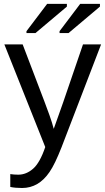

<svg xmlns="http://www.w3.org/2000/svg" viewBox="-20 -756 540 984"><path d="M93.3 207.5Q58.1 207.5 32.7 202.1V136.2Q51.3 139.2 73.7 139.2Q114.7 139.2 149.7 108.6Q184.6 78.1 211.9 -2.4L2.4 -528.3H96.2L207.5 -236.3Q219.7 -205.1 233.6 -165.5Q247.6 -126 255.4 -95.7Q267.6 -130.4 280 -164.6Q292.5 -198.7 304.2 -232.9L405.3 -528.3H498L294.9 0Q278.3 42 263.2 73.5Q248 105 233.9 125.5Q178.2 207.5 93.3 207.5ZM115.7 -586.4V-596.2L221.7 -736.3H322.8V-722.2L161.6 -586.4ZM285.2 -586.4V-596.2L391.1 -736.3H492.2V-722.2L331.1 -586.4Z"/></svg>

Font: Arimo Nerd Font
Style: Regular
Weight: 400
Designer: Steve Matteson
Foundry: Monotype Imaging Inc.
Version: Version 1.33;Nerd Fonts 3.2.1